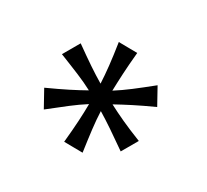

<svg xmlns="http://www.w3.org/2000/svg" viewBox="-86 -909 675 627"><g transform="rotate(-30 251.0 -595.5)"><path d="M273.4 -781.2H202.6C211.9 -716.3 218.3 -677.2 219.7 -634.8C183.6 -656.2 150.9 -677.2 97.7 -715.3L61 -654.3C122.1 -629.9 159.7 -615.7 197.8 -595.7C160.6 -574.7 125 -556.6 65.9 -529.8L100.1 -468.8C151.4 -508.8 184.1 -534.2 219.7 -556.6C218.8 -515.1 215.8 -475.1 210 -410.2H278.3C268.6 -475.1 265.6 -513.7 263.7 -556.6C299.8 -534.7 332.5 -514.2 385.7 -476.1L422.4 -537.1C360.8 -561 323.7 -575.7 285.6 -595.7C322.8 -615.7 357.9 -634.3 417.5 -661.6L383.3 -722.7C332 -681.6 299.8 -658.2 263.7 -634.8C264.2 -677.2 267.1 -716.3 273.4 -781.2Z"/></g></svg>

Font: Andika
Style: Regular
Weight: 400
Designer: Victor Gaultney, Annie Olsen, Julie Remington, Don Collingsworth, Eric Hays
Foundry: SIL International
Version: Version 1.000